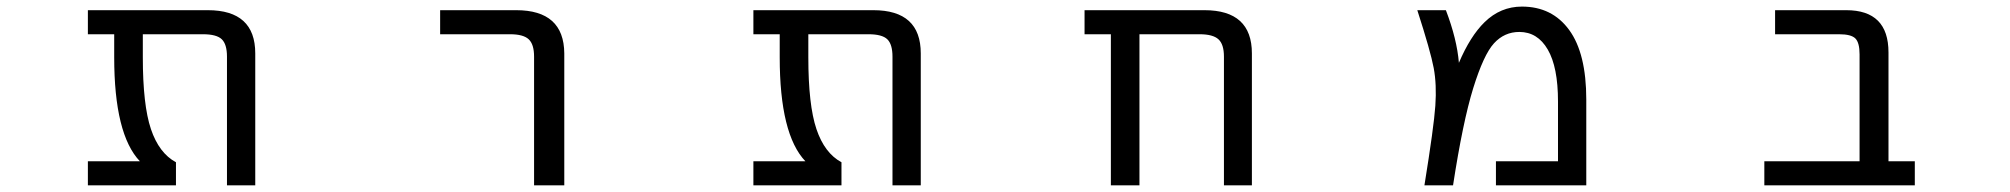

<svg xmlns="http://www.w3.org/2000/svg" viewBox="-20 -555 6040 577"><path d="M747.1 2H662.1V-384.8Q662.1 -421.9 646.5 -437Q630.9 -452.1 589.8 -452.1H409.2V-382.8Q409.2 -239.3 433.6 -167Q458 -94.7 508.8 -67.4V2H244.1V-70.3H400.4Q323.2 -151.4 323.2 -382.8V-452.1H244.1V-524.4H604.5Q747.1 -524.4 747.1 -394.5Z M1302.7 -452.1V-524.4H1531.2Q1674.8 -524.4 1675.8 -394.5V2H1585V-384.8Q1585 -421.9 1568.8 -437Q1552.7 -452.1 1512.7 -452.1Z M2747.1 2H2662.1V-384.8Q2662.1 -421.9 2646.5 -437Q2630.9 -452.1 2589.8 -452.1H2409.2V-382.8Q2409.2 -239.3 2433.6 -167Q2458 -94.7 2508.8 -67.4V2H2244.1V-70.3H2400.4Q2323.2 -151.4 2323.2 -382.8V-452.1H2244.1V-524.4H2604.5Q2747.1 -524.4 2747.1 -394.5Z M3658.2 -384.8Q3658.2 -421.9 3641.6 -437Q3625 -452.1 3585 -452.1H3404.3V2H3318.4V-452.1H3239.3V-524.4H3599.6Q3742.2 -524.4 3742.2 -394.5V2H3658.2Z M4475.6 2V-70.3H4662.1V-250Q4662.1 -353.5 4631.3 -406.2Q4600.6 -459 4545.9 -459Q4501 -459 4469.7 -424.8Q4438.5 -390.6 4407.2 -289.6Q4376 -188.5 4346.7 2H4260.7Q4289.1 -173.8 4293.5 -237.3Q4297.9 -300.8 4288.6 -350.6Q4279.3 -400.4 4239.3 -524.4H4325.2Q4358.4 -437.5 4364.3 -366.2Q4398.4 -446.3 4441.4 -488.3Q4489.3 -535.2 4553.7 -535.2Q4644.5 -535.2 4695.8 -464.8Q4747.1 -394.5 4747.1 -255.9V2Z M5568.4 -391.6Q5568.4 -426.8 5555.7 -439.5Q5543 -452.1 5506.8 -452.1H5314.5V-524.4H5528.3Q5655.3 -524.4 5655.3 -397.5V-70.3H5734.4V2H5282.2V-70.3H5568.4Z"/></svg>

Font: GenEi Gothic M Regular
Style: Regular
Weight: 400
Designer: o_tamon (Modified); [Source Han Sans]
Ryoko NISHIZUKA  (kana & ideographs); Paul D. Hunt (Latin, Greek & Cyrillic); Wenl
Version: Version 1.1a;Original Version 1.004